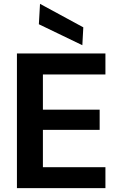

<svg xmlns="http://www.w3.org/2000/svg" viewBox="-20 -978 621 998"><path d="M68 0V-700H528V-591H203V-408H498V-303H203V-109H528V0ZM408 -743 182 -852 188 -958 413 -836Z"/></svg>

Font: DM Sans 20pt
Style: Bold
Weight: 700
Version: Version 4.004;gftools[0.9.30]